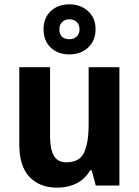

<svg xmlns="http://www.w3.org/2000/svg" viewBox="-20 -856 642 886"><path d="M531 -546V0H422L403 -70H396Q372 -29 332.5 -9.5Q293 10 245 10Q163 10 116 -39.5Q69 -89 69 -190V-546H211V-227Q211 -168 228.5 -137.5Q246 -107 286 -107Q347 -107 368 -152Q389 -197 389 -281V-546ZM300 -605Q247 -605 214 -636.5Q181 -668 181 -721Q181 -773 214 -804.5Q247 -836 300 -836Q352 -836 386.5 -804.5Q421 -773 421 -722Q421 -669 387 -637Q353 -605 300 -605ZM300 -675Q320 -675 333.5 -687Q347 -699 347 -721Q347 -742 334 -754.5Q321 -767 300 -767Q280 -767 267 -754.5Q254 -742 254 -721Q254 -699 265.5 -687Q277 -675 300 -675Z"/></svg>

Font: Noto Sans Tamil SemiCondensed
Style: Bold
Weight: 700
Width: 4
Designer: Jelle Bosma - Monotype Design Team
Foundry: Monotype Imaging Inc.
Version: Version 2.004; ttfautohint (v1.8.4.7-5d5b)